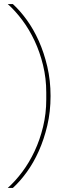

<svg xmlns="http://www.w3.org/2000/svg" viewBox="-20 -780 372 938"><path d="M227 -311Q227 -234 211 -166.5Q195 -99 169.5 -42Q144 15 111 60.5Q78 106 43 138H18Q55 105 89 59.5Q123 14 149 -41.5Q175 -97 190.5 -161Q206 -225 206 -294V-328Q206 -397 190.5 -461Q175 -525 149 -580.5Q123 -636 89 -681.5Q55 -727 18 -760H43Q78 -728 111 -682.5Q144 -637 169.5 -580Q195 -523 211 -455Q227 -387 227 -311Z"/></svg>

Font: IBM Plex Sans Hebrew Thin
Style: Regular
Weight: 100
Designer: Mike Abbink, Paul van der Laan, Pieter van Rosmalen, Yanek Iontef
Foundry: Bold Monday
Version: Version 1.2